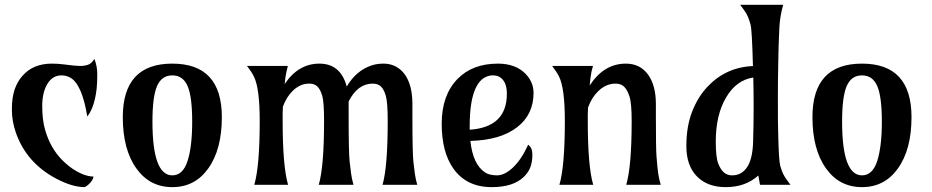

<svg xmlns="http://www.w3.org/2000/svg" viewBox="-20 -767 3868 797"><path d="M371.6 -522.5Q383.8 -493.2 383.8 -458.3Q383.8 -423.3 381.3 -400.4Q378.9 -377.4 374 -356Q363.8 -310.5 342.3 -283.2Q320.8 -416 272.5 -444.3Q255.4 -454.1 235.6 -454.1Q215.8 -454.1 201.2 -444.8Q186.5 -435.5 176.3 -418Q155.3 -382.8 155.3 -326.9Q155.3 -271 166.5 -230.7Q177.7 -190.4 196 -158.4Q214.4 -126.5 237.5 -103.3Q260.7 -80.1 284.2 -64.5Q331.5 -34.2 368.2 -34.2Q366.2 -21.5 355.5 -9.3Q344.7 2.9 332 9.8Q280.3 9.8 213.4 -25.4Q88.9 -91.3 45.4 -217.8Q29.3 -264.2 29.3 -312.7Q29.3 -361.3 40.5 -394.8Q51.8 -428.2 73.2 -452.1Q117.2 -502.9 195.3 -502.9Q221.7 -502.9 246.6 -499.5Q293.5 -493.2 312.3 -493.2Q331.1 -493.2 345.7 -498.3Q360.4 -503.4 371.6 -522.5Z M612.8 -262.2Q612.8 -39.1 695.3 -39.1Q739.3 -39.1 758.5 -98.6Q777.8 -158.2 777.8 -262.2Q777.8 -366.2 758.5 -410.2Q739.3 -454.1 695.3 -454.1Q651.4 -454.1 632.1 -410.2Q612.8 -366.2 612.8 -262.2ZM900.9 -280.8Q900.9 -146 844.2 -67.4Q789.1 9.8 695.3 9.8Q601.6 9.8 546.4 -67.4Q489.7 -146 489.7 -280.8Q489.7 -502.9 695.3 -502.9Q900.9 -502.9 900.9 -280.8Z M1035.6 0Q1058.1 -77.1 1058.1 -265.1Q1058.1 -398.9 1034.7 -447.8Q1028.8 -460 1021.5 -470.7L1005.4 -493.2H1174.8Q1167.5 -464.4 1165 -447.3L1161.6 -418Q1218.3 -502.9 1305.9 -502.9Q1393.6 -502.9 1419.4 -407.7Q1458 -473.6 1521.5 -495.1Q1543.9 -502.9 1572 -502.9Q1600.1 -502.9 1622.8 -491Q1645.5 -479 1661.1 -457Q1691.9 -412.6 1691.9 -335.4V-283.2Q1691.9 -133.8 1696 -95.9Q1700.2 -58.1 1702.1 -45.9Q1705.1 -24.4 1711.9 0H1567.9Q1589.4 -73.7 1589.4 -265.1Q1589.4 -342.8 1581.5 -369.4Q1573.7 -396 1561.3 -408Q1548.8 -419.9 1527.3 -419.9Q1464.4 -419.9 1427.2 -345.7V-283.2Q1427.2 -133.8 1431.4 -95.9Q1435.5 -58.1 1437.5 -45.9Q1440.4 -24.4 1447.3 0H1303.2Q1325.2 -75.2 1325.2 -265.1Q1325.2 -344.7 1317.4 -370.4Q1309.6 -396 1297.4 -408Q1285.2 -419.9 1263.9 -419.9Q1242.7 -419.9 1225.6 -411.6Q1208.5 -403.3 1194.8 -389.6Q1168.9 -364.3 1154.3 -324.2Q1153.3 -310.1 1153.3 -294.9V-265.1Q1153.3 -77.1 1175.8 0ZM1411.1 -302.7 1409.2 -293.9Z M2172.4 -166Q2189.9 -154.3 2189.9 -125.2Q2189.9 -96.2 2182.1 -74.2Q2174.3 -52.2 2154.8 -33.2Q2110.8 9.8 2021 9.8Q1916.5 9.8 1861.8 -67.4Q1813.5 -136.2 1813.5 -253.4Q1813.5 -371.6 1878.9 -439Q1940.9 -502.9 2046.9 -502.9Q2120.6 -502.9 2162.1 -460Q2194.8 -425.8 2194.8 -381.1Q2194.8 -336.4 2177.5 -300.5Q2160.2 -264.6 2126.5 -238.8Q2057.1 -185.1 1932.6 -182.1Q1942.9 -84 1994.1 -50.8Q2012.7 -39.1 2043.5 -39.1Q2074.2 -39.1 2108.9 -71.3Q2143.6 -103.5 2172.4 -166ZM1929.7 -228.5Q2084 -238.8 2084 -377.9Q2084 -430.2 2052.7 -448.2Q2042 -454.1 2024.4 -454.1Q2006.8 -454.1 1989 -443.4Q1971.2 -432.6 1958 -408.2Q1929.7 -355 1929.7 -243.7Z M2302.2 0Q2324.7 -77.1 2324.7 -265.1Q2324.7 -398.9 2301.3 -447.8Q2295.4 -460 2288.1 -470.7L2272 -493.2H2441.4Q2434.1 -468.8 2431.6 -447.3L2427.7 -412.1Q2486.8 -502.9 2578.1 -502.9Q2637.2 -502.9 2670.4 -457Q2702.6 -412.1 2702.6 -335.4V-283.2Q2702.6 -148.9 2705.1 -119.1Q2707.5 -89.4 2709 -73.7Q2710.4 -58.1 2712.4 -45.9Q2715.8 -22.9 2722.7 0H2579.6Q2602.1 -77.1 2602.1 -265.1Q2602.1 -340.3 2592.5 -368.2Q2583 -396 2569.8 -408Q2556.6 -419.9 2535.2 -419.9Q2495.6 -419.9 2463.4 -388.7Q2435.5 -361.8 2420.9 -320.3Q2419.9 -307.1 2419.9 -293V-265.1Q2419.9 -77.1 2442.4 0Z M3127.9 -38.6Q3074.7 9.8 2992.7 9.8Q2917.5 9.8 2874 -33.7Q2829.1 -78.6 2829.1 -160.4Q2829.1 -242.2 2853 -303.5Q2877 -364.7 2916 -406.2Q2993.2 -488.3 3105.5 -492.7Q3101.6 -643.1 3095.5 -665.3Q3089.4 -687.5 3083.3 -700.4Q3077.1 -713.4 3069.3 -724.1L3052.7 -747.1H3231Q3217.3 -697.8 3215.1 -651.4Q3212.9 -605 3211.9 -569.8Q3210.9 -534.7 3210.4 -496.1Q3209 -431.6 3209 -367.9Q3209 -304.2 3209.2 -271.5Q3209.5 -238.8 3210.4 -209.5Q3212.9 -99.6 3218.8 -78.9Q3224.6 -58.1 3230.7 -45.7Q3236.8 -33.2 3244.6 -22.5L3261.2 0H3134.8ZM3106.9 -445.3Q3036.1 -434.6 2993.7 -361.8Q2951.2 -289.6 2951.2 -179.7Q2951.2 -114.7 2961.2 -88.9Q2971.2 -63 2985.1 -51Q2999 -39.1 3018.8 -39.1Q3038.6 -39.1 3053.5 -47.1Q3068.4 -55.2 3079.6 -70.8Q3104 -104 3106.2 -179.2Q3108.4 -254.4 3108.4 -320.1Q3108.4 -385.7 3106.9 -445.3Z M3475.6 -262.2Q3475.6 -39.1 3558.1 -39.1Q3602.1 -39.1 3621.3 -98.6Q3640.6 -158.2 3640.6 -262.2Q3640.6 -366.2 3621.3 -410.2Q3602.1 -454.1 3558.1 -454.1Q3514.2 -454.1 3494.9 -410.2Q3475.6 -366.2 3475.6 -262.2ZM3763.7 -280.8Q3763.7 -146 3707 -67.4Q3651.9 9.8 3558.1 9.8Q3464.4 9.8 3409.2 -67.4Q3352.5 -146 3352.5 -280.8Q3352.5 -502.9 3558.1 -502.9Q3763.7 -502.9 3763.7 -280.8Z"/></svg>

Font: Amarante
Style: Regular
Weight: 400
Designer: Karolina Lach
Foundry: Sorkin Type Co.
Version: Version 1.001